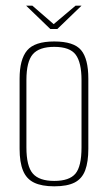

<svg xmlns="http://www.w3.org/2000/svg" viewBox="-20 -649 380 676"><path d="M171 7Q127 7 100 -6Q73 -19 61 -48.5Q49 -78 49 -125V-372Q49 -440 75.5 -471.5Q102 -503 171 -503Q240 -503 265.5 -472.5Q291 -442 291 -372V-125Q291 -79 280 -49.5Q269 -20 243 -6.5Q217 7 171 7ZM171 -12Q224 -12 245.5 -37.5Q267 -63 267 -130V-367Q267 -429 246.5 -456.5Q226 -484 171 -484Q118 -484 95.5 -458Q73 -432 73 -367V-130Q73 -64 95.5 -38Q118 -12 171 -12ZM157 -547 72 -629H94L169 -564L246 -629H267L182 -547Z"/></svg>

Font: Alumni Sans SC Thin
Style: Regular
Weight: 100
Designer: Robert E. Leuschke
Foundry: Robert E. Leuschke
Version: Version 1.018